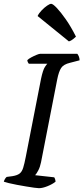

<svg xmlns="http://www.w3.org/2000/svg" viewBox="-30 -986 437 1006"><path d="M174 0Q167 0 149 -2.5Q131 -5 107 -9Q83 -13 59 -17.5Q35 -22 16.5 -26.5Q-2 -31 -10 -34Q-8 -42 -3.5 -49Q1 -56 5 -59L35 -63Q60 -67 72.5 -76.5Q85 -86 91.5 -107Q98 -128 105 -164L185 -573Q195 -620 205.5 -635.5Q216 -651 218 -652H121Q119 -655 116.5 -659Q114 -663 113 -671Q120 -678 134 -685.5Q148 -693 161.5 -698.5Q175 -704 180 -704H375Q379 -700 383 -690.5Q387 -681 387 -670L337 -657Q303 -649 290.5 -630Q278 -611 270 -571L185 -136Q180 -111 170.5 -93Q161 -75 154 -68L254 -57Q257 -53 259 -46Q261 -39 261 -34Q245 -21 219 -10.5Q193 0 174 0ZM331 -769 167 -902Q174 -917 188.5 -932Q203 -947 217 -956.5Q231 -966 238 -966Q247 -966 267.5 -944.5Q288 -923 315 -884.5Q342 -846 368 -794Q364 -790 353 -781Q342 -772 331 -769Z"/></svg>

Font: Texturina 12pt Medium
Style: Italic
Weight: 500
Italic angle: -11°
Designer: Guillermo Torres Carreño
Foundry: Omnibus-Type
Version: Version 1.002